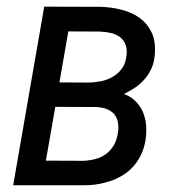

<svg xmlns="http://www.w3.org/2000/svg" viewBox="-20 -548 533 568"><path d="M110.8 -528.3 19 0H224.1C249 0.5 272.5 -2.4 294.4 -8.8C316.4 -14.6 336.4 -23.9 353.5 -36.6C370.6 -49.3 384.3 -65.4 394.5 -85C404.8 -104 411.1 -127 412.6 -153.8C413.1 -166 412.6 -178.2 410.6 -190.4C408.2 -202.1 404.8 -213.4 399.4 -223.6C394 -233.9 386.7 -243.2 377.9 -251.5C369.1 -259.3 358.9 -265.6 346.7 -270C358.9 -275.9 370.6 -282.7 381.3 -290C392.1 -297.4 401.4 -306.2 409.7 -315.9C417.5 -325.2 423.8 -335.9 429.2 -348.1C434.1 -359.9 437 -373 438 -387.7C439.9 -412.6 437 -434.1 428.7 -451.7C420.4 -469.2 408.7 -483.4 393.6 -494.6C378.4 -505.9 360.4 -513.7 340.3 -519C320.3 -524.4 298.8 -527.3 276.9 -527.8ZM238.8 -303.7 155.8 -304.2 182.1 -455.1 275.9 -454.6C287.6 -454.1 298.8 -452.6 309.1 -450.2C319.3 -447.8 328.1 -443.4 335.4 -438C342.8 -432.1 348.1 -424.8 351.6 -415.5C355 -406.2 356 -395 354 -381.8C352.1 -366.7 347.7 -354.5 340.3 -344.7C333 -334.5 323.7 -326.7 313.5 -320.8C302.7 -314.5 291 -310.1 278.3 -307.6C265.1 -305.2 252 -303.7 238.8 -303.7ZM115.7 -72.8 143.6 -231.9 264.2 -231.4C287.6 -230.5 305.2 -223.6 316.9 -211.4C328.1 -198.7 332.5 -180.2 329.1 -156.2C327.1 -142.1 323.2 -129.9 317.4 -119.6C311.5 -109.4 304.2 -100.6 295.4 -93.8C286.1 -86.4 275.9 -81.5 264.2 -78.1C252.4 -74.7 239.7 -72.8 226.1 -72.3Z"/></svg>

Font: Roboto Condensed
Style: Italic
Weight: 400
Designer: Google
Version: Version 1.000;PS 001.000;hotconv 1.0.88;makeotf.lib2.5.64775